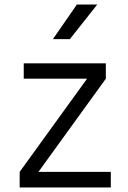

<svg xmlns="http://www.w3.org/2000/svg" viewBox="-20 -829 567 849"><path d="M67 0ZM470 -69V0H67V-69L365 -481H85V-549H448V-481L150 -69ZM320 -809H410L289 -656H214Z"/></svg>

Font: Biryani Light
Style: Regular
Weight: 300
Designer: Dan Reynolds and Mathieu Réguer
Foundry: Dan Reynolds and Mathieu Réguer
Version: Version 1.004; ttfautohint (v1.1) -l 5 -r 5 -G 72 -x 0 -D la